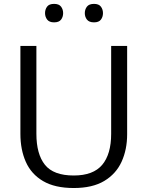

<svg xmlns="http://www.w3.org/2000/svg" viewBox="-20 -944 750 974"><path d="M354 9.8Q258.3 9.8 198.5 -25.4Q138.7 -60.5 111.1 -122.6Q83.5 -184.6 83.5 -264.6V-710.9H164.6V-265.6Q164.6 -162.1 208 -107.9Q251.5 -53.7 354 -53.7Q453.1 -53.7 498.5 -107.9Q543.9 -162.1 543.9 -265.1V-710.9H625V-263.2Q625 -185.5 596.9 -123.8Q568.8 -62 509 -26.1Q449.2 9.8 354 9.8ZM457 -830.6Q432.1 -830.6 421.1 -844.5Q410.2 -858.4 410.2 -877.4Q410.2 -896 420.9 -910.2Q431.6 -924.3 457 -924.3Q481.4 -924.3 491.9 -910.2Q502.4 -896 502.4 -877.4Q502.4 -858.4 491.9 -844.5Q481.4 -830.6 457 -830.6ZM254.4 -830.6Q230 -830.6 219.2 -844.7Q208.5 -858.9 208.5 -877.4Q208.5 -896 218.8 -910.2Q229 -924.3 254.4 -924.3Q279.3 -924.3 289.8 -910.2Q300.3 -896 300.3 -877.4Q300.3 -858.4 289.8 -844.5Q279.3 -830.6 254.4 -830.6Z"/></svg>

Font: Comme Light
Style: Regular
Weight: 300
Version: Version 1.000;gftools[0.9.27]